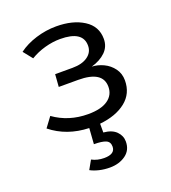

<svg xmlns="http://www.w3.org/2000/svg" viewBox="-140 -643 880 986"><g transform="rotate(-20 300.0 -150.0)"><path d="M321 9V57Q367 61 390.5 84.5Q414 108 414 140Q414 187 378.5 212.5Q343 238 292 238Q262 238 234.5 231.5Q207 225 187 214L214 166Q244 182 281 182Q341 182 341 141Q341 115 320 106Q299 97 255 97L261 11Q140 7 54 -62L94 -116Q175 -58 281 -58Q352 -58 389 -84Q426 -110 426 -155Q426 -241 292 -241H186L191 -309H286Q339 -309 369.5 -331Q400 -353 400 -389Q400 -470 276 -470Q235 -470 192 -458Q149 -446 113 -424L73 -474Q113 -504 168 -521Q223 -538 279 -538Q370 -538 429 -500.5Q488 -463 488 -394Q488 -352 459 -323.5Q430 -295 381 -281Q413 -280 444.5 -265Q476 -250 496.5 -222Q517 -194 517 -157Q517 -85 463.5 -42.5Q410 0 321 9Z"/></g></svg>

Font: Fira Mono
Style: Regular
Weight: 400
Designer: Carrois Corporate & Edenspiekermann AG
Foundry: Carrois Corporate GbR & Edenspiekermann AG
Version: Version 3.206